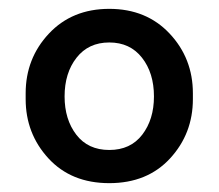

<svg xmlns="http://www.w3.org/2000/svg" viewBox="-20 -756 494 434"><path d="M38 -532V-545Q38 -624 90.5 -680Q143 -736 227 -736Q311 -736 363.5 -680Q416 -624 416 -545V-532Q416 -454 364.5 -398Q313 -342 227 -342Q141 -342 89.5 -398Q38 -454 38 -532ZM328 -538Q328 -591 301 -625.5Q274 -660 227 -660Q180 -660 153 -625.5Q126 -591 126 -538Q126 -486 152.5 -451.5Q179 -417 227 -417Q275 -417 301.5 -451.5Q328 -486 328 -538Z"/></svg>

Font: Sora
Style: Regular
Weight: 400
Designer: Jonathan Barnbrook, Julián Moncada
Foundry: Barnbrook Fonts
Version: Version 2.000